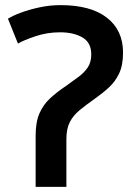

<svg xmlns="http://www.w3.org/2000/svg" viewBox="-20 -729 533 749"><path d="M119 0V-200Q119 -253 134 -287Q149 -321 175.5 -345.5Q202 -370 238 -394Q266 -414 288 -430.5Q310 -447 323 -467Q336 -487 336 -517Q336 -563 301.5 -583Q267 -603 214 -603Q164 -603 118 -587.5Q72 -572 50 -559L11 -656Q30 -668 62.5 -680Q95 -692 135 -700.5Q175 -709 216 -709Q334 -709 397 -660Q460 -611 460 -524Q460 -475 445 -443Q430 -411 405 -388Q380 -365 350 -344Q316 -320 291 -299.5Q266 -279 252.5 -253Q239 -227 239 -186V0Z"/></svg>

Font: Ubuntu Sans SemiBold
Style: Regular
Weight: 600
Designer: Dalton Maag Ltd
Foundry: Dalton Maag Ltd
Version: Version 1.006; ttfautohint (v1.8.4.7-5d5b)